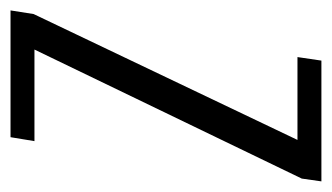

<svg xmlns="http://www.w3.org/2000/svg" viewBox="-172 -478 631 365"><g transform="rotate(90 143.5 -295.5)"><path d="M-19.2 0 -12.3 -43.9 227 -545.5H69.5L76.2 -591H305.8L300.5 -553.7L55.2 -45.5H229.3L221.8 0Z"/></g></svg>

Font: Alumni Sans SC Thin
Style: Italic
Weight: 100
Italic angle: -8°
Designer: Robert E. Leuschke
Foundry: Robert E. Leuschke
Version: Version 1.016